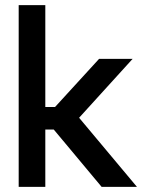

<svg xmlns="http://www.w3.org/2000/svg" viewBox="-20 -730 578 750"><path d="M53 -710V0H157V-224H190L377 0H515L289 -270L498 -500H367L195 -312H157V-710Z"/></svg>

Font: LT Wave Text Medium
Style: Regular
Weight: 500
Designer: Daniel Lyons
Version: Version 2.5 (Glyphs App)